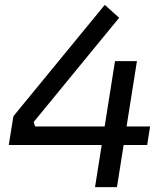

<svg xmlns="http://www.w3.org/2000/svg" viewBox="-20 -768 682 788"><path d="M584 -173H16L35 -291L410 -748L469 -695L118 -267L124 -249H596ZM460 0H370L452 -517H542Z"/></svg>

Font: Sora Variable Italic
Style: Regular
Weight: 400
Designer: Jonathan Barnbrook, Julián Moncada
Foundry: Barnbrook Fonts
Version: Version 2.000